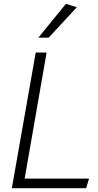

<svg xmlns="http://www.w3.org/2000/svg" viewBox="-20 -985 513 1005"><path d="M42 0 167 -710H224L109 -50H446L431 0ZM181 -788 325 -965 382 -947 235 -788Z"/></svg>

Font: Livvic Light
Style: Italic
Weight: 300
Italic angle: -10°
Designer: Jacques Le Bailly, Baron von Fonthausen
Version: Version 1.001; ttfautohint (v1.8.2)